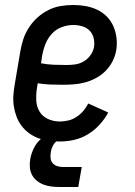

<svg xmlns="http://www.w3.org/2000/svg" viewBox="-20 -558 540 768"><path d="M219 8Q197 8 175 5Q153 2 133 -5.5Q113 -13 96 -25.5Q79 -38 66.5 -54.5Q54 -71 46.5 -90.5Q39 -110 35.5 -132Q32 -154 33.5 -176Q35 -198 39 -221L61 -351Q65 -376 73 -400.5Q81 -425 95.5 -447.5Q110 -470 130 -488Q150 -506 174 -518Q198 -530 223.5 -534Q249 -538 274 -538Q299 -538 323.5 -533.5Q348 -529 369 -519Q390 -509 407 -492Q424 -475 433.5 -453Q443 -431 446 -406.5Q449 -382 445 -357Q441 -334 430 -312.5Q419 -291 402 -274Q385 -257 363.5 -245.5Q342 -234 319 -228Q296 -222 273.5 -220.5Q251 -219 228 -219Q203 -219 178.5 -220Q154 -221 131 -225L128 -207Q124 -183 125 -157.5Q126 -132 138 -112Q150 -92 172 -82Q194 -72 219 -72Q236 -72 253 -76Q270 -80 285.5 -90Q301 -100 313 -114Q325 -128 333 -144L413 -108Q399 -82 378 -59Q357 -36 331 -20.5Q305 -5 276.5 1.5Q248 8 219 8ZM247 -298Q264 -298 281.5 -300.5Q299 -303 315 -312.5Q331 -322 342 -337.5Q353 -353 356 -370Q359 -388 354.5 -406Q350 -424 338 -436Q326 -448 308.5 -453Q291 -458 273 -458Q250 -458 227 -449.5Q204 -441 187.5 -423Q171 -405 162 -382.5Q153 -360 149 -337L144 -305Q169 -300 195 -299Q221 -298 247 -298ZM218 190Q202 190 185.5 188Q169 186 154.5 180.5Q140 175 127.5 165Q115 155 108 141.5Q101 128 99.5 111.5Q98 95 101 78Q105 56 115.5 34.5Q126 13 144 -2.5Q162 -18 185 -24.5Q208 -31 230 -31L225 0Q216 0 208 5.5Q200 11 195 19Q190 27 187 35.5Q184 44 183 53Q181 65 182.5 76Q184 87 191 95Q198 103 209 106.5Q220 110 232 110H307L293 190Z"/></svg>

Font: Iosevka Slab Medium
Style: Italic
Weight: 500
Italic angle: -9°
Monospace: yes
Designer: Belleve Invis
Foundry: Belleve Invis
Version: Version 11.1.0; ttfautohint (v1.8.3)